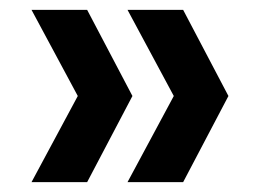

<svg xmlns="http://www.w3.org/2000/svg" viewBox="-20 -445 521 390"><path d="M239 -75 333 -250 239 -425H352L444 -250L352 -75ZM44 -75 138 -250 44 -425H157L249 -250L157 -75Z"/></svg>

Font: Albert Sans SemiBold
Style: Regular
Weight: 600
Designer: Andreas Rasmussen
Foundry: a.Foundry
Version: Version 1.025